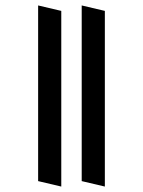

<svg xmlns="http://www.w3.org/2000/svg" viewBox="-20 -665 525 705"><path d="M365 20 280 0V-645L365 -625ZM205 20 120 0V-645L205 -625Z"/></svg>

Font: Noto Sans Tirhuta
Style: Regular
Weight: 400
Designer: Monotype Design Team
Foundry: Monotype Imaging Inc.
Version: Version 2.003; ttfautohint (v1.8.4.7-5d5b)